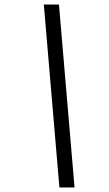

<svg xmlns="http://www.w3.org/2000/svg" viewBox="-20 -770 483 850"><path d="M174 -750H241L310 60H243Z"/></svg>

Font: Instrument Sans
Style: Italic
Weight: 400
Italic angle: -13°
Designer: Rodrigo Fuenzalida
Foundry: fragTYPE
Version: Version 1.000;gftools[0.9.28]